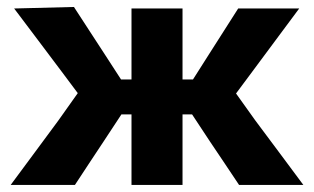

<svg xmlns="http://www.w3.org/2000/svg" viewBox="-20 -523 888 543"><path d="M10.2 0Q43.7 -45.5 77.6 -91Q111.5 -136.5 144.6 -181.6L226.8 -297.5L221.1 -231.3L155 -319.7Q121.1 -364.8 87.7 -409.2Q54.3 -453.6 20 -499L189.1 -503.3Q210.8 -470 232.4 -436.7Q254.1 -403.5 275.7 -370.2L322.3 -298.3H367.6V-199.5H323.4L272.6 -122.3Q252.3 -91.7 232.2 -61.3Q212.2 -30.9 191.9 0ZM351.9 0Q351.9 -48.1 351.9 -92.4Q351.9 -136.6 351.9 -186.8V-290.9Q351.9 -345.7 351.9 -396.2Q351.9 -446.7 351.9 -499H496.2Q496.2 -446.7 496.2 -396.1Q496.2 -345.5 496.2 -290.9V-186.8Q496.2 -136.6 496.2 -92.4Q496.2 -48.1 496.2 0ZM656.1 0Q634.8 -31.7 614.8 -61.8Q594.8 -91.9 573.8 -122.8L523.2 -199.5H480.5V-298.3H525.8L570.9 -369.3Q591.5 -401.6 612.3 -434.2Q633.1 -466.8 653.6 -499H826.2Q792.7 -453.7 759.5 -409.3Q726.3 -364.9 693.2 -320L627.2 -231.3L619.8 -297.5L702 -182.4Q735.7 -137.1 770 -91.3Q804.2 -45.5 837.9 0Z"/></svg>

Font: Commissioner Thin
Style: Regular
Weight: 100
Designer: Kostas Bartsokas
Foundry: Kostas Bartsokas
Version: Version 1.001;gftools[0.9.23]